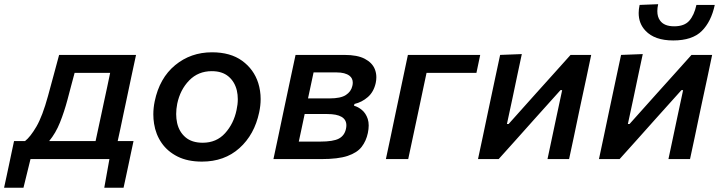

<svg xmlns="http://www.w3.org/2000/svg" viewBox="-92 -759 3436 916"><path d="M-72.5 136.5Q-66.5 109.5 -60.8 82.5Q-55 55.5 -49.5 29.5Q-43.5 0.5 -37.2 -29Q-31 -58.5 -25 -86H27.5Q53 -106 81.8 -155.2Q110.5 -204.5 137 -301Q152.5 -359.5 165.5 -406Q178 -452.5 190 -497H557Q545 -442 534 -390Q523 -338 508.5 -269L497.5 -217.5Q489.5 -179 482.8 -147.2Q476 -115.5 469.5 -86H545Q539 -58.5 532.8 -29Q526.5 0.5 520.5 29.5Q514.5 57.5 509 83.5Q503.5 109.5 497.5 136.5H405.5L430 0H53.5L20 136.5ZM230 -283.5Q214.5 -225.5 194.2 -174.8Q174 -124 142.5 -86H364Q376.5 -144 392.5 -218.5L403 -268Q412 -310 419.5 -344.5Q426.5 -379 433.5 -411.5H264Q256 -382 247.8 -351Q239.5 -320 230 -283.5Z M871.5 12Q803.5 12 755.5 -12Q707.5 -36 679.2 -76.8Q651 -117.5 643 -169Q639.5 -191 639.5 -213.5Q639.5 -244 646 -275.5Q669 -386.5 743.5 -448Q818 -509.5 919.5 -509.5Q1007.5 -509.5 1063.2 -469Q1119 -428.5 1140 -363Q1151.5 -326 1151.5 -286.5Q1151.5 -255.5 1144.5 -223Q1122 -116.5 1050.2 -52.2Q978.5 12 871.5 12ZM875 -78Q940.5 -78 981.8 -123.5Q1023 -169 1036.5 -234Q1042.5 -261 1042.5 -286Q1042.5 -307.5 1038 -327Q1028 -369 998 -394.2Q968 -419.5 918.5 -419.5Q853.5 -419.5 810.5 -375.2Q767.5 -331 753.5 -264Q748.5 -238.5 748.5 -215Q748.5 -193 753 -172.5Q762.5 -130 793 -104Q823.5 -78 875 -78Z M1212.5 0Q1224 -55 1235 -105.5Q1245.5 -156 1258.5 -217.5L1269 -267Q1284 -336.5 1295 -389.5Q1306 -442 1318 -497H1551.5Q1613 -497 1648.2 -478.5Q1683.5 -460 1696 -429.5Q1703.5 -411 1703.5 -390.5Q1703.5 -377 1700.5 -363Q1691 -320.5 1663 -296Q1635 -271.5 1599 -263L1597 -254.5Q1616.5 -249.5 1635 -234Q1653.5 -218.5 1662.5 -191.5Q1667 -177.5 1667 -160.5Q1667 -144 1663 -124.5Q1655 -86.5 1633.5 -58.5Q1612 -30.5 1566.5 -15.2Q1521 0 1440 0ZM1404 -413.5Q1397.5 -383.5 1391.5 -355Q1385.5 -326.5 1377.5 -289.5H1480Q1533.5 -289.5 1558.2 -305.8Q1583 -322 1589 -349Q1591 -357.5 1591 -364.5Q1591 -385.5 1575.5 -397.5Q1554.5 -413.5 1514 -413.5ZM1333.5 -83.5H1435.5Q1498 -83.5 1524.8 -97.8Q1551.5 -112 1558.5 -144Q1560.5 -153 1560.5 -161Q1560.5 -215 1469 -215H1361.5Q1353 -174.5 1346.5 -144Q1340 -113.5 1333.5 -83.5Z M1749 0Q1760.5 -54.5 1771.5 -105.5Q1782 -156.5 1795 -218L1805.5 -267.5Q1820.5 -337.5 1831.5 -390.5Q1842.5 -443 1854 -497H2199L2181 -411.5H1943Q1936 -379 1928.8 -344.8Q1921.5 -310.5 1912.5 -267.5L1902 -218Q1889 -156.5 1878 -105.5Q1867 -54.5 1855.5 0Z M2188.5 0Q2200 -55 2211 -105.5Q2221.5 -156 2234.5 -217.5L2245 -267Q2260 -336.5 2271 -389.5Q2282 -442.5 2294 -497L2397.5 -501Q2386.5 -450.5 2376.5 -402.5Q2366.5 -354.5 2353.5 -293L2326.5 -167.5H2334.5L2466.5 -315Q2506 -359 2547.5 -405Q2589 -451 2630 -497H2728.5Q2717 -442 2706 -390Q2695 -338 2679.5 -267L2669 -217.5Q2656 -156 2645.5 -105Q2634.5 -54 2623 0H2520Q2531 -52 2541 -99Q2551 -146 2563 -203L2590 -329H2582L2454 -186.5Q2413 -140.5 2371 -93.5Q2329 -46.5 2287 0Z M2765.5 0Q2777 -55 2788 -105.5Q2798.5 -156 2811.5 -217.5L2822 -267Q2837 -336.5 2848 -389.5Q2859 -442.5 2871 -497L2974.5 -501Q2963.5 -450.5 2953.5 -402.5Q2943.5 -354.5 2930.5 -293L2903.5 -167.5H2911.5L3043.5 -315Q3083 -359 3124.5 -405Q3166 -451 3207 -497H3305.5Q3294 -442 3283 -390Q3272 -338 3256.5 -267L3246 -217.5Q3233 -156 3222.5 -105Q3211.5 -54 3200 0H3097Q3108 -52 3118 -99Q3128 -146 3140 -203L3167 -329H3159L3031 -186.5Q2990 -140.5 2948 -93.5Q2906 -46.5 2864 0ZM3120 -566Q3031 -566 2987.5 -612.5Q2955 -646.5 2955 -697Q2955 -715 2959.5 -735.5L3048 -739Q3044 -721 3044 -706Q3044 -678.5 3057 -661Q3076.5 -633.5 3124.5 -633.5Q3173 -633.5 3196.5 -660.2Q3220 -687 3230.5 -735.5H3318Q3301 -655.5 3255.8 -610.8Q3210.5 -566 3120 -566Z"/></svg>

Font: Heraclito Medium
Style: Italic
Weight: 500
Italic angle: -12°
Designer: Kostas Bartsokas (font) & Cristiano Sobral (main changes)
Foundry: Kostas Bartsokas (font) & Cristiano Sobral (main changes)
Version: Version 1.00;July 8, 2020;FontCreator 13.0.0.2655 64-bit